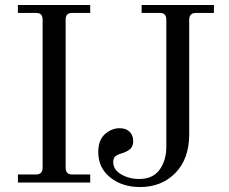

<svg xmlns="http://www.w3.org/2000/svg" viewBox="-20 -732 920 770"><path d="M51.8 0V-32.2H124Q150.9 -32.2 150.9 -59.1V-652.8Q150.9 -667 144.5 -673.6Q138.2 -680.2 124 -680.2H51.8V-711.9H341.8V-680.2H270Q255.9 -680.2 249.5 -673.6Q243.2 -667 243.2 -652.8V-59.1Q243.2 -32.2 270 -32.2H341.8V0ZM837.9 -711.9V-680.2H766.1Q738.8 -680.2 738.8 -652.8V-193.8Q738.8 -94.7 683.3 -38.3Q627.9 18.1 542 18.1Q469.7 18.1 421.9 -20.5Q374 -59.1 374 -122.1Q374 -169.9 400.6 -193.8Q427.2 -217.8 460 -217.8Q485.4 -217.8 499.8 -203.6Q514.2 -189.5 514.2 -166Q514.2 -145 501.5 -134Q488.8 -123 465.8 -116.2Q449.2 -111.3 441.7 -104.2Q434.1 -97.2 434.1 -82Q434.1 -51.3 466.1 -32.7Q498 -14.2 538.1 -14.2Q593.3 -14.2 620.1 -51.5Q647 -88.9 647 -143.1V-652.8Q647 -667 640.6 -673.6Q634.3 -680.2 620.1 -680.2H547.9V-711.9Z"/></svg>

Font: Flanker Steampunk
Style: Regular
Weight: 400
Designer: Alexey Kryukov, Leonardo Di Lena
Foundry: Alexey Kryukov, Leonardo Di Lena
Version: 1.210